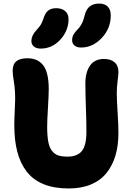

<svg xmlns="http://www.w3.org/2000/svg" viewBox="-20 -1042 729 1075"><path d="M434.1 -775.9Q409.7 -775.9 396.7 -787.4Q383.8 -798.8 383.8 -816.9Q383.8 -834 391.1 -847.7Q398.4 -861.3 415 -877.9Q426.8 -889.6 434.8 -904.1Q442.9 -918.5 446.3 -929.2Q449.7 -939.9 456.1 -962.9Q472.7 -1022 535.2 -1022Q566.4 -1022 583.3 -1005.1Q600.1 -988.3 600.1 -955.1Q600.1 -882.8 549.6 -829.3Q499 -775.9 434.1 -775.9ZM208 -770Q183.1 -770 168.9 -782.2Q154.8 -794.4 155.8 -814.9Q157.2 -844.7 183.1 -872.1Q199.7 -890.1 208.3 -903.8Q216.8 -917.5 223.1 -938Q233.4 -970.2 250.2 -983.2Q267.1 -996.1 294.9 -996.1Q327.1 -996.1 346.2 -979Q365.2 -961.9 363.8 -929.2Q361.3 -866.7 316.2 -818.4Q271 -770 208 -770ZM365.2 13.2Q282.7 13.2 223.6 -11Q164.6 -35.2 128.9 -82Q93.3 -128.9 76.7 -192.9Q60.1 -256.8 60.1 -341.8Q60.1 -371.1 62.5 -420.7Q64.9 -470.2 64.9 -485.8Q64.9 -540.5 57.9 -583.3Q50.8 -626 50.8 -645Q50.8 -682.1 71.3 -699Q91.8 -715.8 132.8 -715.8Q159.7 -715.8 180.4 -707.8Q201.2 -699.7 218 -681.2Q234.9 -662.6 243.9 -627.9Q252.9 -593.3 252.9 -543.9Q252.9 -513.7 248.5 -438.7Q244.1 -363.8 244.1 -332Q244.1 -280.3 250.5 -247.6Q256.8 -214.8 271.7 -196.5Q286.6 -178.2 306.6 -171.6Q326.7 -165 357.9 -165Q412.6 -165 438.2 -196.3Q463.9 -227.5 463.9 -305.2Q463.9 -359.9 460.9 -441.9Q458 -523.9 458 -574.2Q458 -637.7 484.1 -674.8Q510.3 -711.9 562 -711.9Q600.1 -711.9 621.6 -693.1Q643.1 -674.3 643.1 -638.2Q643.1 -624.5 638.4 -588.4Q633.8 -552.2 633.8 -520Q633.8 -485.8 638.4 -413.6Q643.1 -341.3 643.1 -297.9Q643.1 -227.5 626.5 -171.4Q609.9 -115.2 576.4 -73.5Q543 -31.7 489.3 -9.3Q435.5 13.2 365.2 13.2Z"/></svg>

Font: Shantell Sans Normal
Style: Regular
Weight: 800
Designer: Stephen Nixon, Anya Danilova, Shantell Martin
Foundry: Arrow Type
Version: Version 1.006;[559af2be0]